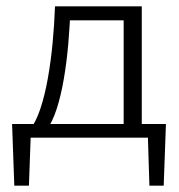

<svg xmlns="http://www.w3.org/2000/svg" viewBox="-20 -433 563 604"><path d="M73 -23Q93 -49 107 -91Q121 -133 130.5 -186.5Q140 -240 145.5 -298Q151 -356 153 -413H202Q200 -356 195 -297.5Q190 -239 181 -186Q172 -133 158.5 -91Q145 -49 126 -23ZM25 151 18 -43H78L71 151ZM43 0 31 -43H502L477 0ZM450 151 444 -43H502L495 151ZM369 0V-413H426V0ZM183 -369V-413H395V-369Z"/></svg>

Font: Ysabeau Office Light
Style: Regular
Weight: 300
Designer: Christian Thalmann (Catharsis Fonts)
Version: Version 2.001;gftools[0.9.30]; featfreeze: tnum,lnum,ss02